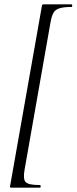

<svg xmlns="http://www.w3.org/2000/svg" viewBox="-20 -745 352 882"><path d="M32 117Q27 117 26 115Q25 113 27 106L172 -715Q173 -722 174.5 -723.5Q176 -725 181 -725Q215 -725 251.5 -725Q288 -725 308 -725Q312 -725 312 -719Q312 -713 308 -713Q273 -713 253.5 -707Q234 -701 225.5 -686Q217 -671 212 -642L93 34Q85 77 97.5 91Q110 105 162 105Q167 105 167 111Q167 117 162 117Q141 117 103.5 117Q66 117 32 117Z"/></svg>

Font: Cormorant
Style: Italic
Weight: 400
Italic angle: -10°
Designer: Christian Thalmann (Catharsis Fonts)
Foundry: Catharsis Fonts
Version: Version 4.000